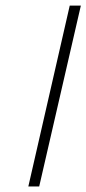

<svg xmlns="http://www.w3.org/2000/svg" viewBox="-20 -672 311 691"><path d="M121.1 -1H82L231 -651.9H271Z"/></svg>

Font: Common Serif
Style: Italic
Weight: 400
Italic angle: -12°
Designer: Philipp H. Poll, Khaled Hosny
Foundry: Stefan Peev, Context Ltd.
Version: Version 1.026